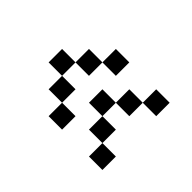

<svg xmlns="http://www.w3.org/2000/svg" viewBox="-65 -597 631 631"><g transform="rotate(45 250.0 -282.0)"><path d="M62.5 -312.5H125V-250H62.5ZM125 -375H187.5V-312.5H125ZM187.5 -437.5H250V-375H187.5ZM187.5 -187.5H250V-125H187.5ZM125 -250H187.5V-187.5H125ZM250 -312.5H312.5V-250H250ZM312.5 -375H375V-312.5H312.5ZM375 -437.5H437.5V-375H375ZM375 -187.5H437.5V-125H375ZM312.5 -250H375V-187.5H312.5Z"/></g></svg>

Font: Pixel Operator SC
Style: Regular
Weight: 400
Designer: Jayvee Enaguas (GrandChaos9000)
Foundry: The Grandoplex Project
Version: Version 1.4.1 (September 5, 2015)